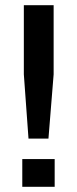

<svg xmlns="http://www.w3.org/2000/svg" viewBox="-20 -721 297 741"><path d="M72 -701H187V-434L167 -186H90L72 -434ZM66 0V-107H191V0Z"/></svg>

Font: LT Superior Semi-bold
Style: Regular
Weight: 600
Designer: Daniel Lyons
Foundry: LyonsType
Version: Version 1.0